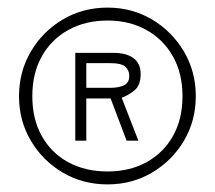

<svg xmlns="http://www.w3.org/2000/svg" viewBox="-20 -753 565 505"><path d="M263 -268Q198 -268 145.2 -299Q92.5 -330 61.2 -382.8Q30 -435.5 30 -500Q30 -564.5 61.2 -617.5Q92.5 -670.5 145.2 -701.8Q198 -733 263 -733Q327 -733 379.8 -701.8Q432.5 -670.5 463.8 -617.5Q495 -564.5 495 -500Q495 -435.5 463.8 -382.8Q432.5 -330 379.8 -299Q327 -268 263 -268ZM263 -302Q320.5 -302 365 -326.2Q409.5 -350.5 434.8 -395Q460 -439.5 460 -500Q460 -560 434.8 -604.8Q409.5 -649.5 365 -674.2Q320.5 -699 263 -699Q204.5 -699 159.8 -674.2Q115 -649.5 90 -604.8Q65 -560 65 -500Q65 -439.5 90 -395Q115 -350.5 159.8 -326.2Q204.5 -302 263 -302ZM178 -383V-614H278Q312.5 -614 331.2 -600Q350 -586 350 -558Q350 -529 333.8 -515.5Q317.5 -502 300 -496L344 -383H313L271 -494H207V-383ZM207 -522H271Q290.5 -522 305.2 -528.2Q320 -534.5 320 -554Q320 -567 310.2 -577Q300.5 -587 268 -587H207Z"/></svg>

Font: Public Sans Thin
Style: Regular
Weight: 100
Designer: The Public Sans project authors (U.S. Web Design System). Libre Franklin designed by Pablo Impallari and Rodrigo Fuenzal
Version: Version 1.008